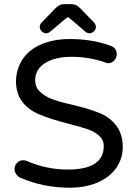

<svg xmlns="http://www.w3.org/2000/svg" viewBox="-20 -877 642 908"><path d="M168 -749Q168 -759.8 175.8 -769.5L242.2 -837.9Q260.7 -857.4 282.2 -857.4H319.3Q340.8 -857.4 359.4 -837.9L425.8 -769.5Q433.6 -759.8 433.6 -749Q433.6 -738.3 424.3 -729Q415 -719.7 403.3 -719.7Q392.6 -719.7 384.8 -726.6L308.6 -791Q305.7 -794.9 300.8 -794.9Q296.9 -794.9 293 -791L216.8 -726.6Q209 -719.7 198.2 -719.7Q186.5 -719.7 177.2 -729Q168 -738.3 168 -749ZM77.1 -36.1Q65.4 -41 57.1 -52.7Q48.8 -64.5 48.8 -77.1Q48.8 -94.7 60.5 -106.9Q72.3 -119.1 89.8 -119.1Q100.6 -119.1 108.4 -115.2Q199.2 -75.2 300.8 -75.2Q470.7 -75.2 470.7 -186.5Q470.7 -215.8 449.2 -234.4Q429.7 -252.9 400.4 -263.7Q371.1 -274.4 303.7 -292Q226.6 -311.5 175.8 -332Q116.2 -354.5 85.9 -395Q55.7 -435.5 55.7 -491.2Q55.7 -546.9 85 -593.8Q115.2 -641.6 174.3 -667Q233.4 -692.4 309.6 -692.4Q417 -692.4 503.9 -660.2Q532.2 -649.4 532.2 -620.1Q532.2 -604.5 520.5 -591.3Q508.8 -578.1 492.2 -578.1Q485.4 -578.1 476.6 -582Q400.4 -608.4 319.3 -608.4Q241.2 -608.4 193.8 -579.1Q146.5 -549.8 146.5 -498Q146.5 -462.9 169.9 -442.4Q191.4 -421.9 223.6 -409.2Q255.9 -396.5 320.3 -381.8Q402.3 -362.3 445.3 -344.7Q497.1 -325.2 528.8 -284.2Q560.5 -243.2 560.5 -180.7Q560.5 -127 529.3 -82Q497.1 -37.1 439.9 -13.2Q382.8 10.7 309.6 10.7Q185.5 10.7 77.1 -36.1Z"/></svg>

Font: YuPearl-Regular
Style: Regular
Weight: 400
Designer: Max Yao
Foundry: Max-Everyday
Version: Version 1.011; ttfautohint (v1.8.3)